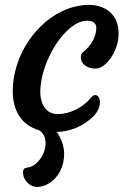

<svg xmlns="http://www.w3.org/2000/svg" viewBox="-20 -525 505 770"><path d="M136.2 -2.9C182.6 24.9 164.6 106 113.8 138.7C89.8 153.8 72.8 139.6 72.3 167C71.8 194.8 97.2 224.6 128.9 224.6C180.2 224.6 237.3 173.3 237.3 91.3C237.3 63 225.6 29.8 208 4.4C264.2 2 313.5 -18.6 355 -58.6C405.8 -112.3 370.6 -167.5 345.2 -133.3C313.5 -94.7 260.7 -67.4 211.4 -67.4C168 -67.4 140.1 -102.1 141.6 -162.6C145 -281.7 243.2 -441.9 329.1 -441.9C350.6 -441.9 366.7 -434.1 366.2 -411.6C365.2 -377.9 347.7 -350.1 331.5 -333C318.8 -319.3 307.6 -314.5 305.7 -306.2C298.8 -281.2 315.9 -250 364.3 -250C404.8 -250 454.1 -319.3 455.6 -385.3C458 -473.6 394.5 -505.4 337.4 -505.4C180.2 -505.4 36.1 -343.8 31.2 -166.5C29.3 -80.6 66.9 -22.9 136.2 -2.9Z"/></svg>

Font: Courgette
Style: Regular
Weight: 400
Designer: Karolina Lach
Foundry: Karolina Lach
Version: Version 1.002